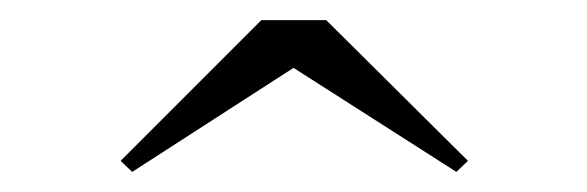

<svg xmlns="http://www.w3.org/2000/svg" viewBox="-20 -790 584 191"><path d="M272 -722.5 111.5 -619 100 -630 240 -770H304.5L445.5 -630L434 -619Z"/></svg>

Font: Bodoni* 11pt Medium
Style: Regular
Weight: 500
Version: Version 2.3